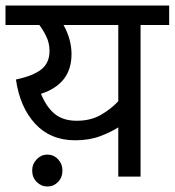

<svg xmlns="http://www.w3.org/2000/svg" viewBox="-20 -642 635 698"><path d="M595 -622V-551H491V0H410V-179Q382 -161 343 -146.5Q304 -132 253 -132Q163 -132 107.5 -192.5Q52 -253 38 -353Q100 -366 130 -389.5Q160 -413 160 -457Q160 -485 148.5 -509Q137 -533 123 -551H0V-622ZM129 -301Q149 -252 179.5 -227.5Q210 -203 259 -203Q309 -203 346 -224Q383 -245 410 -274V-551H211Q240 -499 240 -445Q240 -337 129 -301ZM97 -22Q97 -46 113.5 -63Q130 -80 152 -80Q175 -80 191 -63Q207 -46 207 -22Q207 3 191 19.5Q175 36 152 36Q130 36 113.5 19.5Q97 3 97 -22Z"/></svg>

Font: Go Noto Current
Style: Regular
Weight: 400
Designer: Monotype Design Team
Foundry: Monotype Imaging Inc.
Version: Version 2.007; ttfautohint (v1.8) -l 8 -r 50 -G 200 -x 14 -D